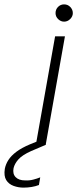

<svg xmlns="http://www.w3.org/2000/svg" viewBox="-145 -662 353 878"><path d="M19 0 107 -496H152L64 0ZM148 -563Q133 -563 121 -574.5Q109 -586 109 -602Q109 -619 120.5 -630.5Q132 -642 148 -642Q165 -642 176.5 -630Q188 -618 188 -602Q188 -587 176 -575Q164 -563 148 -563ZM-38 196Q-61 196 -83 188Q-105 180 -116.5 161.5Q-128 143 -123 110Q-119 89 -106.5 69.5Q-94 50 -70 32Q-46 14 -8 -2L54 -27L65 0L-3 29Q-43 47 -60.5 66.5Q-78 86 -83 107Q-88 133 -73.5 148Q-59 163 -30 163Q-11 164 6.5 159.5Q24 155 39 149L33 184Q18 190 -0.5 193Q-19 196 -38 196Z"/></svg>

Font: DM Sans 28pt ExtraLight
Style: Italic
Weight: 250
Italic angle: -10°
Version: Version 4.004;gftools[0.9.30]